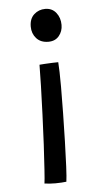

<svg xmlns="http://www.w3.org/2000/svg" viewBox="-51 -710 406 747"><g transform="rotate(-5 152.5 -336.0)"><path d="M156 -548Q126 -548 109.2 -566.8Q92.5 -585.5 92.5 -612.5Q92.5 -643.5 110.8 -660Q129 -676.5 154.5 -676.5Q181 -676.5 196.8 -656.8Q212.5 -637 212.5 -609Q212.5 -584 197.5 -566Q182.5 -548 156 -548ZM178 0.5Q171 1.5 159 2.2Q147 3 135 3Q112.5 3 92.5 0Q94.5 -13 97.2 -54.2Q100 -95.5 103 -151.8Q106 -208 108.2 -268Q110.5 -328 112 -379.8Q113.5 -431.5 113.5 -462Q119 -462.5 133.8 -463.5Q148.5 -464.5 164 -465Q179.5 -465.5 187 -465.5Q188 -452.5 188.8 -427Q189.5 -401.5 189.5 -369.5Q189.5 -322.5 188.5 -266Q187.5 -209.5 186 -154.8Q184.5 -100 182.5 -58.2Q180.5 -16.5 178 0.5Z"/></g></svg>

Font: Grandstander Light
Style: Regular
Weight: 300
Designer: Tyler Finck
Foundry: Etcetera Type Co
Version: Version 1.200; ttfautohint (v1.8.3)